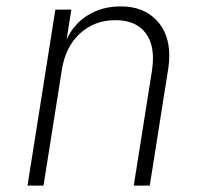

<svg xmlns="http://www.w3.org/2000/svg" viewBox="-20 -580 640 600"><path d="M509 -406Q509 -388 506 -367L448 0H398L455 -360Q458 -381 458 -398Q458 -454 427.5 -485.5Q397 -517 341 -517Q275 -517 229.5 -475Q184 -433 173 -360L116 0H66L153 -550H203L188 -456Q210 -505 254.5 -532.5Q299 -560 358 -560Q427 -560 468 -518Q509 -476 509 -406Z"/></svg>

Font: JetBrains Mono Extra Light
Style: Italic
Weight: 200
Italic angle: -9°
Monospace: yes
Designer: Philipp Nurullin, Konstantin Bulenkov
Foundry: JetBrains
Version: 2.002